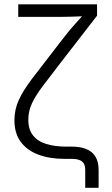

<svg xmlns="http://www.w3.org/2000/svg" viewBox="-20 -748 528 904"><path d="M381.3 136.2V53.7Q381.3 34.2 374.8 22.5Q368.2 10.7 354 5.4Q339.8 0 316.4 0H284.2Q212.9 0 159.7 -20.3Q106.4 -40.5 77.1 -80.8Q47.9 -121.1 47.9 -181.6Q47.9 -232.4 68.6 -277.3Q89.4 -322.3 127.4 -372.6Q165.5 -422.9 216.8 -488.8L284.2 -576.2Q303.7 -601.1 321.8 -621.8Q339.8 -642.6 356.7 -660.9Q373.5 -679.2 388.7 -695.3L389.2 -672.4Q371.6 -671.4 352.5 -670.7Q333.5 -669.9 314 -669.4Q294.4 -668.9 275.1 -668.7Q255.9 -668.5 237.8 -668.5H65.9V-727.5H437V-674.3L263.2 -449.7Q214.8 -387.2 181.4 -342.8Q147.9 -298.3 130.6 -261.7Q113.3 -225.1 113.3 -184.6Q113.3 -138.2 135.5 -110.4Q157.7 -82.5 198 -70.1Q238.3 -57.6 293 -57.6H317.4Q380.4 -57.6 412.4 -30.5Q444.3 -3.4 444.3 52.7V136.2Z"/></svg>

Font: Inter 20pt Light
Style: Regular
Weight: 300
Version: Version 4.001;git-66647c0bb